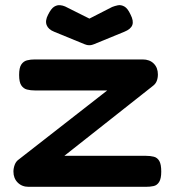

<svg xmlns="http://www.w3.org/2000/svg" viewBox="-20 -713 676 743"><path d="M91 10Q65 10 48.5 -6.5Q32 -23 32 -49Q32 -62 37 -75.5Q42 -89 54 -97L395 -363H115Q98 -363 84.5 -366.5Q71 -370 62.5 -382.5Q54 -395 54 -423Q54 -451 62.5 -463.5Q71 -476 84.5 -479.5Q98 -483 115 -483H532Q559 -483 575 -467Q591 -451 591 -425Q591 -411 586.5 -399.5Q582 -388 571 -380L229 -110H545Q562 -110 575.5 -106.5Q589 -103 596.5 -90Q604 -77 604 -49Q604 -22 596 -9Q588 4 574.5 7Q561 10 544 10ZM326 -641 414 -686Q424 -690 436 -692.5Q448 -695 461 -688Q474 -681 485 -657Q498 -632 492 -616Q486 -600 461 -590L344 -542Q341 -541 336.5 -539.5Q332 -538 326 -538Q319 -538 314.5 -539.5Q310 -541 307 -542L190 -590Q167 -599 160.5 -616Q154 -633 166 -656Q178 -680 189.5 -687Q201 -694 212 -693Q223 -692 232 -688Z"/></svg>

Font: Fredoka SemiExpanded Medium
Style: Regular
Weight: 500
Width: 6
Designer: Ben Nathan
Foundry: Milena B. Brandão, Ben Nathan
Version: Version 2.001